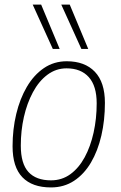

<svg xmlns="http://www.w3.org/2000/svg" viewBox="-20 -810 530 840"><path d="M203 10Q121 10 78 -34.5Q35 -79 35 -170Q35 -244 51 -311Q67 -378 97.5 -430Q128 -482 172 -512Q216 -542 272 -542Q351 -542 395 -496Q439 -450 439 -360Q439 -284 423.5 -217Q408 -150 378 -99Q348 -48 304 -19Q260 10 203 10ZM203 -21Q251 -21 288 -48Q325 -75 350.5 -122Q376 -169 389.5 -230Q403 -291 403 -358Q403 -434 368.5 -472.5Q334 -511 271 -511Q225 -511 187.5 -483Q150 -455 124 -406.5Q98 -358 84.5 -298Q71 -238 71 -173Q71 -94 104.5 -57.5Q138 -21 203 -21ZM211 -596 123 -790H160L241 -596ZM336 -596 248 -790H285L366 -596Z"/></svg>

Font: Georama ExtraLight
Style: Italic
Weight: 200
Italic angle: -9°
Designer: Jean-Baptiste Levee
Foundry: Production Type
Version: Version 1.000